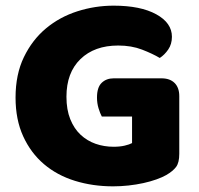

<svg xmlns="http://www.w3.org/2000/svg" viewBox="-20 -643 704 679"><path d="M614 -99Q614 -68 603 -53Q592 -38 568 -24Q554 -16 533 -8.5Q512 -1 487 4.5Q462 10 434.5 13Q407 16 380 16Q308 16 245 -3.5Q182 -23 135.5 -62.5Q89 -102 62 -161Q35 -220 35 -298Q35 -380 64.5 -441Q94 -502 142.5 -542.5Q191 -583 253.5 -603Q316 -623 382 -623Q477 -623 532.5 -592.5Q588 -562 588 -513Q588 -487 575 -468Q562 -449 545 -438Q520 -453 482.5 -467.5Q445 -482 398 -482Q314 -482 264.5 -434Q215 -386 215 -301Q215 -255 228.5 -221.5Q242 -188 265 -166.5Q288 -145 318 -134.5Q348 -124 382 -124Q404 -124 421 -128Q438 -132 447 -137V-231H340Q334 -242 328.5 -260Q323 -278 323 -298Q323 -334 339.5 -350Q356 -366 382 -366H551Q581 -366 597.5 -349.5Q614 -333 614 -303Z"/></svg>

Font: Baloo Tamma
Style: Regular
Weight: 400
Designer: Divya Kowshik and Ek Type
Foundry: Ek Type
Version: Version 1.443;PS 1.000;hotconv 16.6.51;makeotf.lib2.5.65220;